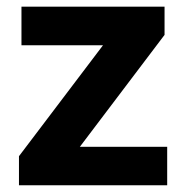

<svg xmlns="http://www.w3.org/2000/svg" viewBox="-20 -548 549 568"><path d="M216.3 -113.8H474.6V0H36.1V-85.9L284.7 -414.1H43.5V-528.3H466.8V-444.8Z"/></svg>

Font: Roboto
Style: Bold
Weight: 700
Designer: Google
Version: Version 2.134; 2016; ttfautohint (v1.6)